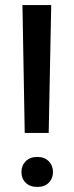

<svg xmlns="http://www.w3.org/2000/svg" viewBox="-20 -735 294 761"><path d="M69 -715H183L173 -208H78ZM128 -113Q156 -113 173 -96Q190 -79 190 -53Q190 -28 173.5 -11Q157 6 128 6Q99 6 82 -10.5Q65 -27 65 -53Q65 -79 82 -96Q99 -113 128 -113Z"/></svg>

Font: Freesentation 6 SemiBold
Style: Regular
Weight: 600
Designer: glyphs from Roboto by Christian Robertson / Hangul glyphs from Noto Sans CJK(Source Han Sans) by Jang Soo-young and Kang
Foundry: PT&
Version: Version 2.001